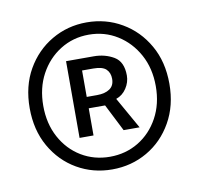

<svg xmlns="http://www.w3.org/2000/svg" viewBox="-54 -768 522 503"><g transform="rotate(-10 207.0 -516.5)"><path d="M206.5 -321.3Q155.8 -321.3 113.5 -345.7Q71.3 -370.1 46.1 -414.3Q21 -458.5 21 -516.6Q21 -575.2 46.1 -619.1Q71.3 -663.1 113.5 -687.7Q155.8 -712.4 206.5 -712.4Q257.8 -712.4 300 -687.7Q342.3 -663.1 367.4 -619.1Q392.6 -575.2 392.6 -516.6Q392.6 -458.5 367.4 -414.3Q342.3 -370.1 300 -345.7Q257.8 -321.3 206.5 -321.3ZM206.5 -355Q248.5 -355 282.5 -375.5Q316.4 -396 336.4 -432.6Q356.4 -469.2 356.4 -516.6Q356.4 -564 336.4 -600.6Q316.4 -637.2 282.5 -658.4Q248.5 -679.7 206.5 -679.7Q164.6 -679.7 130.6 -658.4Q96.7 -637.2 76.9 -600.6Q57.1 -564 57.1 -516.6Q57.1 -469.2 76.9 -432.6Q96.7 -396 130.6 -375.5Q164.6 -355 206.5 -355ZM136.2 -417.5V-621.6H209.5Q239.7 -621.6 263.2 -607.7Q286.6 -593.8 286.6 -557.1Q286.6 -539.1 276.1 -523.2Q265.6 -507.3 248.5 -501.5L295.9 -417.5H253.4L216.8 -489.7H173.3V-417.5ZM173.3 -520H200.7Q222.2 -520 234.6 -528.6Q247.1 -537.1 247.1 -555.2Q247.1 -571.3 237.3 -580.8Q227.5 -590.3 203.1 -590.3H173.3Z"/></g></svg>

Font: Varta Light Light
Style: Regular
Weight: 300
Version: Version 1.004